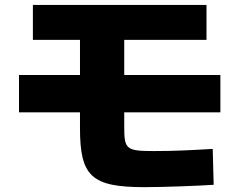

<svg xmlns="http://www.w3.org/2000/svg" viewBox="-20 -732 978 784"><path d="M570.3 32.2C646.5 32.2 800.8 26.4 852.5 22.5L848.6 -124C752 -118.2 686.5 -115.2 609.4 -115.2C495.1 -115.2 487.3 -122.1 487.3 -213.9V-273.4H879.9V-425.8H487.3V-569.3H823.2V-711.9H114.3V-569.3H306.6V-425.8H57.6V-273.4H306.6V-209C306.6 -11.7 353.5 32.2 570.3 32.2Z"/></svg>

Font: Pretendard Black
Style: Regular
Weight: 900
Designer: Base glyphs from Inter by Rasmus Andersson; Hangeul glyphs from Noto Sans CJK(Source Han Sans) by Jang Soo-young and Kan
Foundry: Kil Hyung-jin
Version: Version 1.309;Glyphs 3.2 (3225)